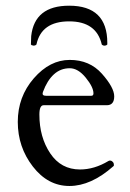

<svg xmlns="http://www.w3.org/2000/svg" viewBox="-20 -632 449 664"><path d="M41.5 0ZM351.1 -478Q347.2 -474.1 341.8 -474.1Q335.9 -474.1 332 -478Q313.5 -558.1 219.2 -558.1Q123 -558.1 106 -478Q102.1 -474.1 96.7 -474.1L89.8 -475.6Q88.4 -476.6 86.9 -478L87.9 -507.3Q99.6 -612.3 219.2 -612.3Q351.1 -612.3 351.1 -483.9ZM41.5 -210.4Q41.5 -297.4 96.9 -361.1Q152.3 -424.8 221.2 -424.8Q290 -424.8 332.5 -377Q375 -329.1 375 -298.8Q375 -268.6 350.1 -268.1H130.9Q116.2 -268.1 116.2 -235.8Q116.2 -157.7 153.6 -101.8Q190.9 -45.9 256.8 -45.9Q306.2 -45.9 355 -75.2Q357.4 -76.7 360.4 -76.7Q366.2 -76.7 370.6 -71.3Q374 -67.9 374 -61Q374 -58.6 372.1 -57.1Q294.9 11.2 220.2 11.2Q145.5 11.2 93.5 -56.2Q41.5 -123.5 41.5 -210.4ZM127.4 -307.6Q127.4 -300.8 139.2 -300.8H295.9Q303.2 -300.8 303.2 -309.1Q303.2 -330.6 276.6 -363.3Q250 -396 221.2 -396Q189.5 -396 166.3 -374.8Q143.1 -353.5 128.9 -314.9Q127.4 -311 127.4 -307.6Z"/></svg>

Font: Junicode
Style: Regular
Weight: 400
Designer: Peter S. Baker
Foundry: Briery Creek Software
Version: Version 0.7.2